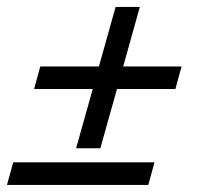

<svg xmlns="http://www.w3.org/2000/svg" viewBox="-45 -436 588 549"><path d="M-25 92.7 -7.3 28.2H396.8L379 92.7ZM172.6 -12.1 220.2 -181.5H52.4L70.2 -246H237.9L285.5 -416.1H354.8L307.3 -246H474.2L456.5 -181.5H289.5L241.9 -12.1Z"/></svg>

Font: Playfair 5pt SemiExpanded Light
Style: Italic
Weight: 300
Width: 6
Italic angle: -15.6°
Designer: Claus Eggers Sørensen
Foundry: Claus Eggers Sørensen
Version: Version 2.203